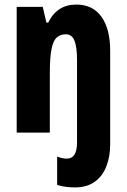

<svg xmlns="http://www.w3.org/2000/svg" viewBox="-20 -580 554 840"><path d="M307 240Q288 240 268.5 237.5Q249 235 230 229V105Q253 114 273 114Q317 114 317 43V-317Q317 -373 306 -401.5Q295 -430 268 -430Q245 -430 229 -416.5Q213 -403 205.5 -366Q198 -329 198 -258V0H53V-550H167L183 -481H191Q229 -560 314 -560Q386 -560 424 -506.5Q462 -453 462 -358V53Q462 103 446 146Q430 189 395.5 214.5Q361 240 307 240Z"/></svg>

Font: Noto Sans Arabic ExtCond ExtBd
Style: Regular
Weight: 800
Width: 2
Designer: Monotype Design Team, Nadine Chahine, Nizar Qandah and Khaled Hosny
Foundry: Monotype Imaging Inc.
Version: Version 2.012; ttfautohint (v1.8.4.7-5d5b)